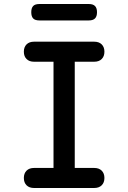

<svg xmlns="http://www.w3.org/2000/svg" viewBox="-20 -938 640 958"><path d="M353 -100H450Q474 -100 487.5 -86.5Q501 -73 501 -50Q501 -27 487.5 -13.5Q474 0 450 0H150Q126 0 112.5 -13.5Q99 -27 99 -50Q99 -73 112.5 -86.5Q126 -100 150 -100H247V-630H150Q126 -630 112.5 -643.5Q99 -657 99 -680Q99 -703 112.5 -716.5Q126 -730 150 -730H450Q474 -730 487.5 -716.5Q501 -703 501 -680Q501 -657 487.5 -643.5Q474 -630 450 -630H353ZM177 -836Q155 -836 145.5 -846Q136 -856 136 -877Q136 -898 145.5 -908Q155 -918 177 -918H423Q444 -918 454 -908Q464 -898 464 -877Q464 -856 454 -846Q444 -836 423 -836Z"/></svg>

Font: Maple Mono NL Medium
Style: Regular
Weight: 500
Monospace: yes
Designer: subframe7536
Version: Version 7.000